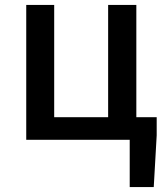

<svg xmlns="http://www.w3.org/2000/svg" viewBox="-20 -570 677 783"><path d="M536 -92V-550H421V-92H201V-550H87V0H509V193H607L619 -18V-92Z"/></svg>

Font: Noto Sans CJK KR Medium
Style: Regular
Weight: 500
Designer: Ryoko NISHIZUKA (kana & ideographs); Paul D. Hunt (Latin, Greek & Cyrillic); Wenlong ZHANG (bopomofo); Sandoll Communica
Foundry: Adobe Systems Incorporated
Version: Version 1.004;PS 1.004;hotconv 1.0.82;makeotf.lib2.5.63406